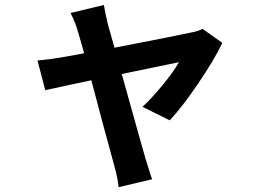

<svg xmlns="http://www.w3.org/2000/svg" viewBox="-20 -655 1040 777"><path d="M667 -168 556.6 -222.7Q593.8 -256.8 638.7 -311.5Q683.6 -366.2 704.1 -403.3Q569.3 -376 472.7 -355.5Q557.6 -50.8 569.3 -11.7Q570.3 -9.8 580.6 24.4Q590.8 58.6 595.7 70.3L460 102.5Q456.1 63.5 442.4 15.6Q396.5 -151.4 349.6 -330.1Q223.6 -303.7 163.1 -290L131.8 -410.2Q184.6 -415 223.6 -421.9Q243.2 -424.8 320.3 -439.5Q311.5 -473.6 293.9 -532.2Q286.1 -560.5 265.6 -602.5L400.4 -634.8Q403.3 -614.3 416 -558.6L443.4 -461.9Q695.3 -510.7 749 -522.5Q778.3 -527.3 799.8 -538.1L879.9 -481.4Q847.7 -414.1 783.2 -318.8Q718.8 -223.6 667 -168Z"/></svg>

Font: GenEi Gothic M Regular
Style: Bold
Weight: 700
Designer: o_tamon (Modified); [Source Han Sans]
Ryoko NISHIZUKA  (kana & ideographs); Paul D. Hunt (Latin, Greek & Cyrillic); Wenl
Version: Version 1.1a;Original Version 1.004